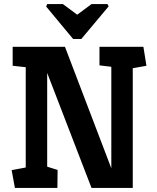

<svg xmlns="http://www.w3.org/2000/svg" viewBox="-20 -920 767 940"><path d="M211 -900H288L358 -848L428 -900H506L512 -889L378 -729H338L206 -888ZM53 0 37 -87 106 -100V-591L42 -598V-691H298L525 -96V-593L467 -600V-691H682L697 -598L630 -586V0H428L211 -563V-104L262 -88L261 0Z"/></svg>

Font: Kreon
Style: Bold
Weight: 700
Designer: Julia Petretta
Foundry: Julia Petretta and Eli Heuer
Version: Version 2.002